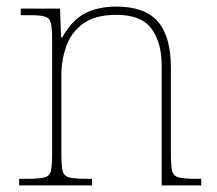

<svg xmlns="http://www.w3.org/2000/svg" viewBox="-20 -562 657 582"><path d="M38 0V-20H61Q98 -20 114 -24Q130 -28 134 -43.5Q138 -59 138 -94V-442Q138 -477 134 -492.5Q130 -508 115.5 -512Q101 -516 71 -516H43V-536H162L165 -449H169Q199 -502 238.5 -522Q278 -542 333 -542Q419 -542 458.5 -496.5Q498 -451 498 -357V-94Q498 -59 502 -43.5Q506 -28 522.5 -24Q539 -20 575 -20H590V0H470V-365Q470 -432 439.5 -474.5Q409 -517 333 -517Q268 -517 231.5 -490Q195 -463 180.5 -421Q166 -379 166 -334V-94Q166 -59 170 -43.5Q174 -28 190.5 -24Q207 -20 243 -20H259V0Z"/></svg>

Font: Noto Serif Devanagari Thin
Style: Regular
Weight: 100
Designer: Universal Thirst, Indian Type Foundry and the Monotype Design Team
Foundry: Monotype Imaging Inc.
Version: Version 2.004; ttfautohint (v1.8.4.7-5d5b)